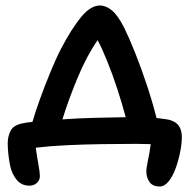

<svg xmlns="http://www.w3.org/2000/svg" viewBox="-20 -529 695 698"><path d="M560 149Q535 149 523.5 132.5Q512 116 512 95Q512 81 518 53.5Q524 26 528 -5Q516 -5 503 -5.5Q490 -6 474 -6Q414 -6 348.5 -5Q283 -4 221 -1Q159 2 110 8Q114 37 119.5 67.5Q125 98 125 111Q125 126 114 136Q103 146 87 146Q58 146 40.5 124.5Q23 103 17 74Q13 56 10.5 32.5Q8 9 8 -7Q8 -34 19 -54.5Q30 -75 64 -81Q78 -84 98 -86Q108 -121 125 -168Q142 -215 162 -264Q182 -313 202 -352Q239 -423 274 -466Q309 -509 343 -509Q365 -509 386.5 -491.5Q408 -474 431 -429Q448 -395 470.5 -339Q493 -283 514 -219.5Q535 -156 549 -100Q561 -99 573 -97Q608 -94 624.5 -78Q641 -62 641 -30Q641 -7 635 23.5Q629 54 618.5 83Q608 112 593 130.5Q578 149 560 149ZM262 -246Q228 -164 207 -95Q260 -99 320.5 -100.5Q381 -102 437 -103Q424 -152 406.5 -205.5Q389 -259 370 -306Q351 -353 335 -383Q316 -356 297.5 -321.5Q279 -287 262 -246Z"/></svg>

Font: Shantell Sans Normal
Style: Regular
Weight: 500
Designer: Stephen Nixon, Anya Danilova, Shantell Martin
Foundry: Arrow Type
Version: Version 1.009;[a7da0bfa3]